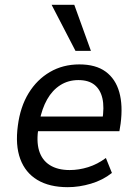

<svg xmlns="http://www.w3.org/2000/svg" viewBox="-20 -767 569 796"><path d="M261 9Q185 9 135 -21Q85 -51 64 -108Q43 -165 54 -246Q64 -324 98.5 -380.5Q133 -437 187 -468.5Q241 -500 309 -500Q377 -500 418 -470Q459 -440 474.5 -385Q490 -330 480 -254L475 -223H122L131 -284H422L404 -267Q413 -323 404.5 -359.5Q396 -396 371.5 -415.5Q347 -435 305 -435Q263 -435 230 -414Q197 -393 175.5 -355Q154 -317 144 -265L140 -241Q130 -182 142 -142.5Q154 -103 186.5 -82.5Q219 -62 269 -62Q307 -62 345.5 -74Q384 -86 419 -112L444 -50Q406 -20 357 -5.5Q308 9 261 9ZM293 -556 194 -747H288L357 -556Z"/></svg>

Font: Nunito Sans 10pt SemiCondensed Medium
Style: Italic
Weight: 500
Width: 4
Italic angle: -9°
Designer: Vernon Adams
Foundry: Vernon Adams
Version: Version 3.101;gftools[0.9.27]